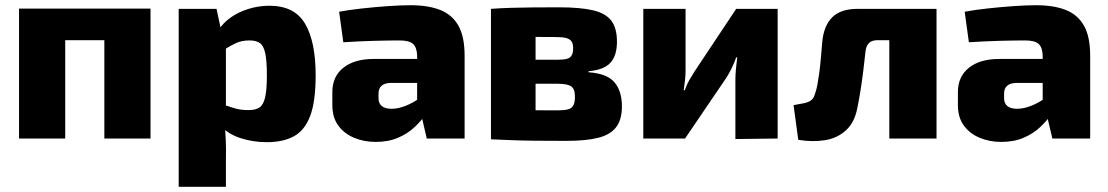

<svg xmlns="http://www.w3.org/2000/svg" viewBox="-20 -531 4247 736"><path d="M557 -498V0H380V-498ZM230 -498V0H53V-498ZM390 -498 389 -377H224V-498Z M1013 -509Q1109 -509 1149.5 -440Q1190 -371 1190 -243Q1190 -142 1169 -86.5Q1148 -31 1106.5 -8.5Q1065 14 1003 14Q948 14 899 -2.5Q850 -19 817 -57L829 -132Q855 -124 877.5 -116.5Q900 -109 933 -109Q959 -109 974 -118.5Q989 -128 996 -156.5Q1003 -185 1003 -242Q1003 -299 996.5 -328Q990 -357 975.5 -366.5Q961 -376 937 -376Q908 -376 887.5 -367Q867 -358 843 -343L819 -417Q835 -443 864.5 -464Q894 -485 933 -497Q972 -509 1013 -509ZM810 -497 828 -413 846 -398V-71L841 -59Q844 -28 845.5 7.5Q847 43 846 76V185H665V-497Z M1554 -511Q1621 -511 1667 -493Q1713 -475 1737 -433Q1761 -391 1761 -317V0H1616L1591 -107L1579 -125V-318Q1578 -349 1563.5 -362.5Q1549 -376 1511 -376Q1472 -376 1415 -374.5Q1358 -373 1296 -369L1280 -486Q1317 -493 1367 -498.5Q1417 -504 1466.5 -507.5Q1516 -511 1554 -511ZM1689 -305 1688 -213H1475Q1453 -212 1442 -201.5Q1431 -191 1431 -173V-154Q1431 -135 1443.5 -124.5Q1456 -114 1481 -114Q1506 -114 1534 -125Q1562 -136 1589 -155Q1616 -174 1636 -196V-132Q1628 -116 1611.5 -92Q1595 -68 1569 -43.5Q1543 -19 1506 -3Q1469 13 1420 13Q1375 13 1337 -3Q1299 -19 1276.5 -50Q1254 -81 1254 -128V-178Q1254 -238 1296.5 -271.5Q1339 -305 1412 -305Z M2121 -503Q2205 -503 2253.5 -491.5Q2302 -480 2323.5 -451.5Q2345 -423 2345 -371Q2345 -318 2320 -290.5Q2295 -263 2236 -258V-254Q2307 -249 2335.5 -215.5Q2364 -182 2364 -123Q2364 -72 2341.5 -43Q2319 -14 2272 -2.5Q2225 9 2150 9Q2086 9 2037 8.5Q1988 8 1946.5 6.5Q1905 5 1862 3L1876 -110Q1899 -109 1964.5 -108.5Q2030 -108 2119 -108Q2144 -108 2158 -112Q2172 -116 2178 -127.5Q2184 -139 2184 -160Q2184 -190 2169.5 -200Q2155 -210 2117 -210H1875V-302H2117Q2140 -302 2153 -305.5Q2166 -309 2171.5 -319Q2177 -329 2177 -346Q2177 -363 2171 -372Q2165 -381 2151 -385Q2137 -389 2112 -389Q2058 -389 2017 -389.5Q1976 -390 1942 -389.5Q1908 -389 1876 -387L1862 -497Q1901 -500 1938.5 -501Q1976 -502 2020 -502.5Q2064 -503 2121 -503ZM2033 -497V3H1862V-497Z M2961 -497V0L2799 2V-223Q2799 -245 2801 -265.5Q2803 -286 2806 -311H2802Q2795 -290 2783.5 -267Q2772 -244 2761 -228L2606 0H2446V-497H2608V-262Q2608 -243 2606 -225Q2604 -207 2601 -185H2605Q2612 -206 2622 -223.5Q2632 -241 2643 -258L2802 -497Z M3557 -497V-377H3345Q3323 -377 3312 -367Q3301 -357 3298 -336Q3294 -297 3289 -257.5Q3284 -218 3278.5 -183.5Q3273 -149 3268 -125Q3258 -64 3224 -32.5Q3190 -1 3142 6.5Q3094 14 3040 5L3022 -128Q3043 -132 3060 -135Q3077 -138 3088.5 -146Q3100 -154 3105 -174Q3110 -188 3113.5 -207Q3117 -226 3120.5 -251.5Q3124 -277 3126.5 -306.5Q3129 -336 3132 -371Q3138 -433 3170.5 -465Q3203 -497 3267 -497ZM3570 -497V0H3389V-497Z M3952 -511Q4019 -511 4065 -493Q4111 -475 4135 -433Q4159 -391 4159 -317V0H4014L3989 -107L3977 -125V-318Q3976 -349 3961.5 -362.5Q3947 -376 3909 -376Q3870 -376 3813 -374.5Q3756 -373 3694 -369L3678 -486Q3715 -493 3765 -498.5Q3815 -504 3864.5 -507.5Q3914 -511 3952 -511ZM4087 -305 4086 -213H3873Q3851 -212 3840 -201.5Q3829 -191 3829 -173V-154Q3829 -135 3841.5 -124.5Q3854 -114 3879 -114Q3904 -114 3932 -125Q3960 -136 3987 -155Q4014 -174 4034 -196V-132Q4026 -116 4009.5 -92Q3993 -68 3967 -43.5Q3941 -19 3904 -3Q3867 13 3818 13Q3773 13 3735 -3Q3697 -19 3674.5 -50Q3652 -81 3652 -128V-178Q3652 -238 3694.5 -271.5Q3737 -305 3810 -305Z"/></svg>

Font: Exo 2 ExtraBold
Style: Regular
Weight: 800
Designer: Natanael Gama
Foundry: Natanael Gama
Version: Version 2.010